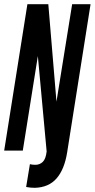

<svg xmlns="http://www.w3.org/2000/svg" viewBox="-33 -720 453 918"><path d="M-13 0 98 -700H198L237 -234L312 -700H400L288 9Q275 90 237.5 133Q200 176 134 178Q123 178 112.5 177Q102 176 92 174L110 65Q122 68 136 68Q157 68 171.5 54Q186 40 190 4L148 -452L76 0Z"/></svg>

Font: Georama Extra Condensed SemiBold
Style: Italic
Weight: 600
Width: 2
Italic angle: -9°
Designer: Jean-Baptiste Levee
Foundry: Production Type
Version: Version 1.000